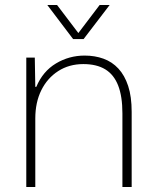

<svg xmlns="http://www.w3.org/2000/svg" viewBox="-20 -747 621 767"><path d="M85 0V-517H119L121 -400H125Q151 -462 203.5 -493.5Q256 -525 318 -525Q359 -525 393.5 -512.5Q428 -500 453 -473Q478 -446 492 -403.5Q506 -361 506 -300V0H469V-294Q469 -362 452 -405.5Q435 -449 400.5 -470Q366 -491 313 -491Q256 -491 212.5 -463Q169 -435 145 -386.5Q121 -338 121 -274V0ZM272 -591 169 -727H208L293 -615L378 -727H418L314 -591Z"/></svg>

Font: Mona Sans ExtraLight
Style: Regular
Weight: 200
Designer: Deni Anggara
Foundry: GitHub
Version: Version 2.000